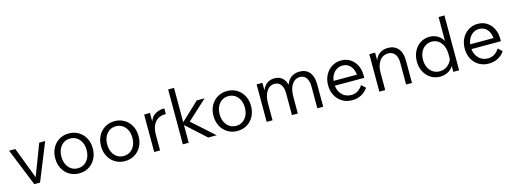

<svg xmlns="http://www.w3.org/2000/svg" viewBox="-10 -1569 6487 2434"><g transform="rotate(-15 3234.0 -352.0)"><path d="M307 0H231L32 -492H114L271 -80L428 -492H506Z M818 16Q747 16 691 -18Q635 -52 603.5 -111Q572 -170 572 -246Q572 -322 603.5 -381Q635 -440 691 -474Q747 -508 818 -508Q890 -508 946 -474Q1002 -440 1033.5 -381Q1065 -322 1065 -246Q1065 -170 1033.5 -111Q1002 -52 946 -18Q890 16 818 16ZM818 -51Q868 -51 905 -76Q942 -101 963 -145Q984 -189 984 -246Q984 -304 963 -347.5Q942 -391 905 -416Q868 -441 818 -441Q769 -441 732 -416Q695 -391 674 -347.5Q653 -304 653 -246Q653 -189 674 -145Q695 -101 732 -76Q769 -51 818 -51Z M1419 16Q1348 16 1292 -18Q1236 -52 1204.5 -111Q1173 -170 1173 -246Q1173 -322 1204.5 -381Q1236 -440 1292 -474Q1348 -508 1419 -508Q1491 -508 1547 -474Q1603 -440 1634.5 -381Q1666 -322 1666 -246Q1666 -170 1634.5 -111Q1603 -52 1547 -18Q1491 16 1419 16ZM1419 -51Q1469 -51 1506 -76Q1543 -101 1564 -145Q1585 -189 1585 -246Q1585 -304 1564 -347.5Q1543 -391 1506 -416Q1469 -441 1419 -441Q1370 -441 1333 -416Q1296 -391 1275 -347.5Q1254 -304 1254 -246Q1254 -189 1275 -145Q1296 -101 1333 -76Q1370 -51 1419 -51Z M2072 -500V-426H2055Q2009 -426 1969.5 -402.5Q1930 -379 1906 -330.5Q1882 -282 1882 -206V0H1805V-492H1881V-382Q1906 -446 1955 -473Q2004 -500 2056 -500Z M2258 0H2181V-720H2258V-269L2495 -492H2598L2340 -255L2625 0H2514L2258 -232Z M2895 16Q2824 16 2768 -18Q2712 -52 2680.5 -111Q2649 -170 2649 -246Q2649 -322 2680.5 -381Q2712 -440 2768 -474Q2824 -508 2895 -508Q2967 -508 3023 -474Q3079 -440 3110.5 -381Q3142 -322 3142 -246Q3142 -170 3110.5 -111Q3079 -52 3023 -18Q2967 16 2895 16ZM2895 -51Q2945 -51 2982 -76Q3019 -101 3040 -145Q3061 -189 3061 -246Q3061 -304 3040 -347.5Q3019 -391 2982 -416Q2945 -441 2895 -441Q2846 -441 2809 -416Q2772 -391 2751 -347.5Q2730 -304 2730 -246Q2730 -189 2751 -145Q2772 -101 2809 -76Q2846 -51 2895 -51Z M4023 0H3946V-284Q3946 -358 3917 -399Q3888 -440 3835 -440Q3768 -440 3729 -381Q3690 -322 3690 -221V0H3613V-284Q3613 -358 3584 -399Q3555 -440 3502 -440Q3436 -440 3397 -381Q3358 -322 3358 -221V0H3281V-492H3357V-392Q3377 -447 3418.5 -477.5Q3460 -508 3518 -508Q3578 -508 3617 -475.5Q3656 -443 3672 -382Q3692 -442 3737.5 -475Q3783 -508 3846 -508Q3931 -508 3977 -452Q4023 -396 4023 -292Z M4558 -141 4610 -91Q4571 -37 4518.5 -10.5Q4466 16 4403 16Q4329 16 4272.5 -18Q4216 -52 4184.5 -111.5Q4153 -171 4153 -246Q4153 -321 4184.5 -380.5Q4216 -440 4270.5 -474Q4325 -508 4393 -508Q4460 -508 4511.5 -475Q4563 -442 4592 -383.5Q4621 -325 4621 -249V-219H4234Q4242 -145 4288.5 -98Q4335 -51 4408 -51Q4454 -51 4491 -73Q4528 -95 4558 -141ZM4393 -441Q4331 -441 4287.5 -397Q4244 -353 4235 -282H4541Q4534 -355 4494.5 -398Q4455 -441 4393 -441Z M5188 0H5111V-283Q5111 -361 5078.5 -400.5Q5046 -440 4991 -440Q4951 -440 4916 -417.5Q4881 -395 4859 -346.5Q4837 -298 4837 -221V0H4760V-492H4836V-391Q4860 -455 4907 -481.5Q4954 -508 5006 -508Q5091 -508 5139.5 -452.5Q5188 -397 5188 -292Z M5731 0V-78Q5706 -35 5660 -9.5Q5614 16 5556 16Q5487 16 5433.5 -18Q5380 -52 5349 -111Q5318 -170 5318 -246Q5318 -321 5348.5 -380.5Q5379 -440 5432.5 -474Q5486 -508 5553 -508Q5611 -508 5658 -480Q5705 -452 5730 -405V-720H5807V0ZM5399 -246Q5399 -189 5420.5 -145Q5442 -101 5480 -76Q5518 -51 5567 -51Q5624 -51 5668 -83.5Q5712 -116 5730 -169V-232Q5730 -294 5709 -341Q5688 -388 5650.5 -414.5Q5613 -441 5564 -441Q5516 -441 5478.5 -416Q5441 -391 5420 -347Q5399 -303 5399 -246Z M6351 -141 6403 -91Q6364 -37 6311.5 -10.5Q6259 16 6196 16Q6122 16 6065.5 -18Q6009 -52 5977.5 -111.5Q5946 -171 5946 -246Q5946 -321 5977.5 -380.5Q6009 -440 6063.5 -474Q6118 -508 6186 -508Q6253 -508 6304.5 -475Q6356 -442 6385 -383.5Q6414 -325 6414 -249V-219H6027Q6035 -145 6081.5 -98Q6128 -51 6201 -51Q6247 -51 6284 -73Q6321 -95 6351 -141ZM6186 -441Q6124 -441 6080.5 -397Q6037 -353 6028 -282H6334Q6327 -355 6287.5 -398Q6248 -441 6186 -441Z"/></g></svg>

Font: Wix Madefor Text
Style: Regular
Weight: 400
Designer: Dalton Maag Ltd
Foundry: Dalton Maag Ltd
Version: Version 3.100